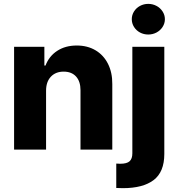

<svg xmlns="http://www.w3.org/2000/svg" viewBox="-20 -772 921 991"><path d="M217.8 0H52.7V-530.3H209V-433.6H214.8Q233.4 -482.4 275.6 -509.8Q317.9 -537.1 376 -537.1Q431.2 -537.1 472.9 -512.5Q514.6 -487.8 537.4 -442.6Q560.1 -397.5 559.6 -337.9V0H395.5V-306.6Q395.5 -351.6 372.6 -377Q349.6 -402.3 308.6 -402.3Q267.1 -402.3 242.4 -376Q217.8 -349.6 217.8 -303.7ZM828.1 -530.3V22.5Q828.1 115.7 772.9 157.5Q717.8 199.2 614.3 199.2L580.1 198.2V72.3Q588.9 73.2 600.6 73.2Q634.8 73.2 648.9 60.3Q663.1 47.4 663.1 19.5V-530.3ZM660.2 -672.9Q660.2 -694.3 671.6 -712.6Q683.1 -731 702.6 -741.5Q722.2 -752 745.1 -752Q768.1 -752 787.8 -741.5Q807.6 -731 819.3 -712.6Q831.1 -694.3 831.1 -672.9Q831.1 -651.4 819.3 -633.1Q807.6 -614.7 787.8 -604.2Q768.1 -593.8 745.1 -593.8Q722.2 -593.8 702.6 -604.2Q683.1 -614.7 671.6 -633.1Q660.2 -651.4 660.2 -672.9Z"/></svg>

Font: Pretendard JP ExtraBold
Style: Regular
Weight: 800
Designer: Base glyphs from Inter by Rasmus Andersson; Hangeul glyphs from Noto Sans CJK(Source Han Sans) by Jang Soo-young and Kan
Foundry: Kil Hyung-jin
Version: Version 1.309